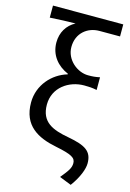

<svg xmlns="http://www.w3.org/2000/svg" viewBox="-146 -866 773 1140"><g transform="rotate(15 240.5 -295.5)"><path d="M409 205C454 144 473 89 473 56C473 -18 431 -44 323 -64C223 -82 149 -111 149 -219C149 -325 241 -386 334 -386C362 -386 383 -385 412 -379V-457C383 -451 368 -450 340 -450C274 -450 201 -508 201 -587C201 -673 265 -722 337 -722H464V-796H32V-722C99 -726 129 -727 189 -728C138 -701 108 -652 108 -590C108 -512 156 -456 222 -428V-424C132 -398 55 -315 55 -207C55 -64 151 -14 267 9C366 29 391 44 391 77C391 107 376 127 336 176Z"/></g></svg>

Font: Noto Sans Mono CJK SC
Style: Regular
Weight: 400
Designer: Ryoko NISHIZUKA 西塚涼子 (kana, bopomofo & ideographs); Paul D. Hunt (Latin, Greek & Cyrillic); Sandoll Communications 산돌커뮤니
Foundry: Adobe
Version: Version 2.004;hotconv 1.0.118;makeotfexe 2.5.65603